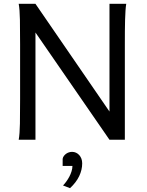

<svg xmlns="http://www.w3.org/2000/svg" viewBox="-20 -733 772 1007"><path d="M166 -562.5V0H78.1Q83.5 -29.3 84.5 -84.7Q85.4 -140.1 85.4 -212.4V-500.5Q85.4 -572.8 84.5 -628.2Q83.5 -683.6 78.1 -712.9H166L554.2 -147.9V-712.9H642.1Q639.6 -698.2 638.2 -676.8Q636.7 -655.3 636 -628.2Q635.3 -601.1 635 -568.8Q634.8 -536.6 634.8 -500.5V0H554.2ZM308.6 100.1Q310.1 91.3 315.2 84.7Q320.3 78.1 327.1 73.2Q334 68.4 342 65.9Q350.1 63.5 358.4 63.5Q369.1 63.5 378.7 67.9Q388.2 72.3 395.5 80.3Q402.8 88.4 407 99.4Q411.1 110.4 411.1 124Q411.1 157.7 395.3 190.9Q379.4 224.1 347.2 253.9L310.5 239.7Q318.4 231.9 327.1 220Q335.9 208 343.3 194.3Q350.6 180.7 355.2 165.8Q359.9 150.9 359.9 137.2H308.6Z"/></svg>

Font: Andika
Style: Regular
Weight: 400
Designer: Victor Gaultney, Annie Olsen, Julie Remington, Don Collingsworth, Eric Hays
Foundry: SIL International
Version: Version 1.001